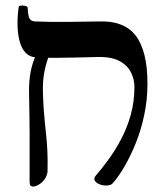

<svg xmlns="http://www.w3.org/2000/svg" viewBox="-20 -671 613 707"><path d="M101 16Q96 16 92.5 12.5Q89 9 89 -2Q89 -42 89 -71.5Q89 -101 89 -126.5Q89 -152 89 -179Q89 -206 88.5 -241.5Q88 -277 87 -327Q86 -371 93 -407.5Q100 -444 117 -478H165Q151 -444 144 -409.5Q137 -375 138 -336Q139 -297 141 -268.5Q143 -240 145.5 -216.5Q148 -193 150.5 -168.5Q153 -144 154.5 -113.5Q156 -83 155 -39Q154 -25 145 -12Q136 1 123.5 8.5Q111 16 101 16ZM49 -646Q50 -650 58 -650.5Q66 -651 74 -649Q82 -647 82 -641Q83 -616 88 -604.5Q93 -593 109 -592Q137 -591 165.5 -590.5Q194 -590 235.5 -590.5Q277 -591 342 -592Q389 -594 423.5 -581Q458 -568 479.5 -540Q501 -512 512 -468Q523 -424 523 -363Q523 -303 511 -247Q499 -191 480 -144Q461 -97 439 -59Q417 -21 395 4Q389 11 375 12Q361 13 347.5 8Q334 3 329 -6Q324 -15 334 -26Q355 -50 379.5 -83.5Q404 -117 426 -158.5Q448 -200 461.5 -248.5Q475 -297 475 -351Q475 -379 462 -405Q449 -431 418.5 -447Q388 -463 334 -461Q289 -460 250.5 -459Q212 -458 178 -458Q144 -458 112 -460Q89 -461 74 -477Q59 -493 52 -520Q45 -547 44.5 -580Q44 -613 49 -646Z"/></svg>

Font: Noto Rashi Hebrew Medium
Style: Regular
Weight: 500
Version: Version 1.006